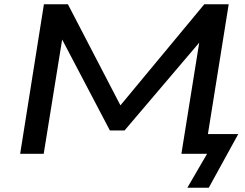

<svg xmlns="http://www.w3.org/2000/svg" viewBox="-20 -725 1156 905"><path d="M863 160 956 0H835L925 -561L942 -551L567 -110H498L256 -571L279 -576L186 0H75L187 -705H300L565 -195L524 -200L943 -705H1058L960 -93H1103L964 160Z"/></svg>

Font: Nunito Sans 10pt Expanded SemiBold
Style: Italic
Weight: 600
Width: 7
Italic angle: -9°
Designer: Vernon Adams
Foundry: Vernon Adams
Version: Version 3.101;gftools[0.9.27]